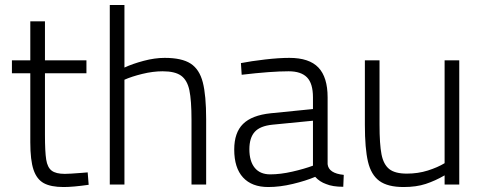

<svg xmlns="http://www.w3.org/2000/svg" viewBox="-20 -743 1944 773"><path d="M102 -170V-448H28V-500H102V-657H161V-500H328V-448H161V-200Q161 -132 166 -100.5Q171 -69 188 -56Q205 -43 241 -43Q259 -43 309 -47L333 -49L337 1Q274 10 236 10Q185 10 156.5 -5.5Q128 -21 115 -59.5Q102 -98 102 -170Z M422 -723H481V-471Q513 -486 558 -498Q603 -510 643 -510Q712 -510 747.5 -487Q783 -464 796.5 -411.5Q810 -359 810 -263V0H751V-260Q751 -339 742.5 -379.5Q734 -420 709.5 -438Q685 -456 635 -456Q596 -456 553 -445.5Q510 -435 481 -422V0H422Z M923 -141Q923 -209 958.5 -244Q994 -279 1070 -287L1240 -304V-351Q1240 -407 1216 -431.5Q1192 -456 1142 -456Q1072 -456 953 -442L950 -489Q991 -497 1047 -503.5Q1103 -510 1145 -510Q1225 -510 1262 -471Q1299 -432 1299 -351V-82Q1303 -45 1364 -39L1362 9Q1319 9 1293 -2Q1267 -11 1249 -31Q1211 -15 1159 -2.5Q1107 10 1060 10Q994 10 958.5 -28.5Q923 -67 923 -141ZM1240 -76V-257L1077 -241Q1027 -236 1005.5 -212Q984 -188 984 -142Q984 -94 1005.5 -67.5Q1027 -41 1068 -41Q1109 -41 1157 -52Q1205 -63 1240 -76Z M1449 -240V-500H1508V-241Q1508 -162 1516 -121.5Q1524 -81 1547 -62.5Q1570 -44 1618 -44Q1663 -44 1702.5 -56.5Q1742 -69 1770 -86V-500H1829V0H1770V-37Q1732 -15 1694 -2.5Q1656 10 1605 10Q1541 10 1507.5 -14.5Q1474 -39 1461.5 -92Q1449 -145 1449 -240Z"/></svg>

Font: Cairo Light
Style: Regular
Weight: 300
Designer: Mohamed Gaber, Accademia di Belle Arti di Urbino and others
Foundry: Kief Type Foundry, Accademia di Belle Arti di Urbino and others
Version: Version 3.011